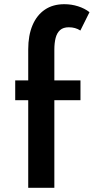

<svg xmlns="http://www.w3.org/2000/svg" viewBox="-20 -895 446 915"><path d="M114.5 0V-417.5H52.5V-512H114.5V-659.5Q114.5 -726.5 135 -774.8Q155.5 -823 193.8 -849Q232 -875 286.5 -875Q320.5 -875 352 -865Q383.5 -855 406.5 -837L363 -749.5Q339.5 -765 308 -765Q281.5 -765 266.5 -751.8Q251.5 -738.5 245.2 -714.5Q239 -690.5 239 -658V-512H363.5V-417.5H239V0Z"/></svg>

Font: Spartan Thin SemiBold
Style: Regular
Weight: 600
Version: Version 1.004